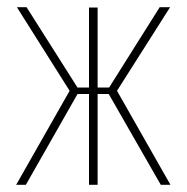

<svg xmlns="http://www.w3.org/2000/svg" viewBox="-20 -515 520 535"><path d="M25 0 174 -262 27 -495H54L196 -271H228V-494H252V-271H284L425 -495H454L306 -262L455 0H428L283 -253H252V0H228V-253H196L52 0Z"/></svg>

Font: Alumni Sans Thin
Style: Regular
Weight: 100
Designer: Robert E. Leuschke
Foundry: Robert E. Leuschke
Version: Version 1.018